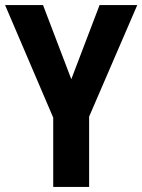

<svg xmlns="http://www.w3.org/2000/svg" viewBox="-20 -734 559 754"><path d="M260 -423 371 -714H519L330 -276V0H189V-272L0 -714H149Z"/></svg>

Font: Noto Sans Condensed
Style: Bold
Weight: 700
Width: 3
Designer: Monotype Design Team
Foundry: Monotype Imaging Inc.
Version: Version 2.013; ttfautohint (v1.8.4.7-5d5b)